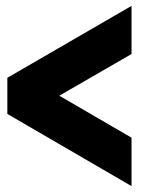

<svg xmlns="http://www.w3.org/2000/svg" viewBox="-20 -622 513 654"><path d="M428 12 5 -234V-357L428 -602V-438L182 -296L428 -153Z"/></svg>

Font: Orbitron ExtraBold
Style: Regular
Weight: 800
Designer: Matt McInerney
Foundry: The League of Moveable Type
Version: Version 2.001